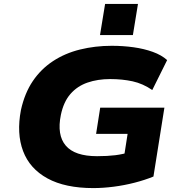

<svg xmlns="http://www.w3.org/2000/svg" viewBox="-20 -950 923 981"><path d="M457 11Q313 11 222.5 -38.5Q132 -88 98 -178Q64 -268 87 -388Q106 -474 147.5 -535.5Q189 -597 250.5 -637.5Q312 -678 389 -697Q466 -716 551 -716Q609 -716 662.5 -708.5Q716 -701 760.5 -685Q805 -669 834 -643L758 -490Q710 -523 657.5 -534.5Q605 -546 543 -546Q479 -546 427 -528Q375 -510 340 -470Q305 -430 291 -363Q270 -260 316 -206Q362 -152 476 -152Q529 -152 569.5 -157Q610 -162 649 -175L609 -119L632 -266H471L492 -400H820L764 -48Q720 -30 667.5 -16.5Q615 -3 560.5 4Q506 11 457 11ZM491 -771 517 -930H685L659 -771Z"/></svg>

Font: Nunito Sans 7pt SemiExpanded Black
Style: Italic
Weight: 900
Width: 6
Italic angle: -9°
Designer: Vernon Adams
Foundry: Vernon Adams
Version: Version 3.101;gftools[0.9.27]